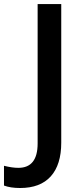

<svg xmlns="http://www.w3.org/2000/svg" viewBox="-96 -734 415 953"><path d="M3.9 199.2Q-43.9 199.2 -76.2 187V88.9Q-35.2 99.1 -4.9 99.1Q90.8 99.1 90.8 -22V-713.9H208V-25.9Q208 83.5 156 141.4Q104 199.2 3.9 199.2Z"/></svg>

Font: f0_41264          
Style: Regular
Weight: 600
Foundry: Ascender Corporation
Version: Version 1.10